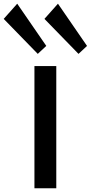

<svg xmlns="http://www.w3.org/2000/svg" viewBox="-106 -1017 490 1037"><path d="M80 0V-660H198V0ZM318 -726 134 -915 207 -997 364 -769ZM98 -726 -86 -915 -13 -997 144 -769Z"/></svg>

Font: Lil Grotesk Bold
Style: Regular
Weight: 700
Designer: Bastien Sozeau
Foundry: NBR — Bastien Sozeau
Version: Version 4.002; ttfautohint (v1.8.4.7-5d5b)